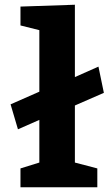

<svg xmlns="http://www.w3.org/2000/svg" viewBox="-20 -795 471 815"><path d="M397.9 -512.2 420.9 -400.9 297.9 -347.2V-105L393.1 -80.1V0H66.9V-80.1L147 -105V-286.1L56.2 -246.1L24.9 -352.1L147 -405.8V-667L66.9 -687V-767.1L297.9 -774.9V-467.8Z"/></svg>

Font: Kadwa
Style: Regular
Weight: 400
Designer: Sol Matas
Foundry: Sol Matas
Version: Version 1.000;PS 001.000;hotconv 1.0.70;makeotf.lib2.5.58329